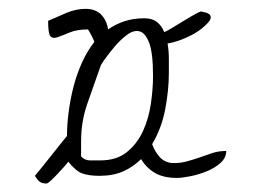

<svg xmlns="http://www.w3.org/2000/svg" viewBox="-20 -487 583 438"><path d="M207 -85.9Q194.3 -85.9 184.1 -87.4Q173.8 -88.9 166.5 -91.8Q159.2 -94.7 151.9 -101.1Q144.5 -107.4 135.7 -118.2Q133.8 -115.2 127 -107.4Q120.1 -99.6 111.8 -90.8Q103.5 -82 96.2 -75.2Q88.9 -68.4 85.9 -68.4Q76.2 -68.4 70.8 -72.3Q65.4 -76.2 59.6 -85.9Q65.4 -92.8 75.7 -105.5Q85.9 -118.2 96.7 -131.8Q107.4 -145.5 117.7 -158.2Q127.9 -170.9 132.8 -176.8Q132.8 -203.1 136.7 -232.4Q140.6 -261.7 147.9 -290Q155.3 -318.4 167 -344.2Q178.7 -370.1 195.3 -391.6Q190.4 -404.3 180.7 -419.9Q155.3 -419.9 138.2 -412.6Q121.1 -405.3 110.4 -401.9Q99.6 -398.4 94.7 -404.8Q89.8 -411.1 89.8 -439.5Q109.4 -448.2 131.3 -457.5Q153.3 -466.8 174.8 -466.8Q198.2 -466.8 210.9 -453.6Q223.6 -440.4 226.6 -419.9Q243.2 -431.6 263.7 -438.5Q284.2 -445.3 309.6 -445.3Q327.1 -445.3 337.9 -437Q348.6 -428.7 354.5 -414.1Q357.4 -414.1 371.1 -422.4Q384.8 -430.7 399.9 -439.9Q415 -449.2 427.7 -456.1Q440.4 -462.9 441.4 -460Q456.1 -458 459.5 -452.1Q462.9 -446.3 457.5 -439Q452.1 -431.6 441.4 -422.9Q430.7 -414.1 416.5 -406.7Q402.3 -399.4 388.2 -394.5Q374 -389.6 362.3 -387.7Q365.2 -371.1 365.2 -352.5V-320.3Q365.2 -281.2 356.9 -237.8Q348.6 -194.3 327.1 -158.2Q333 -141.6 343.8 -129.4Q354.5 -117.2 371.1 -115.2Q388.7 -114.3 403.8 -118.2Q418.9 -122.1 434.1 -127.4Q449.2 -132.8 463.9 -137.7Q478.5 -142.6 496.1 -142.6Q496.1 -127 482.9 -115.2Q469.7 -103.5 451.7 -96.2Q433.6 -88.9 414.6 -85Q395.5 -81.1 383.8 -81.1Q352.5 -81.1 333 -92.8Q313.5 -104.5 301.8 -124Q284.2 -106.4 261.2 -96.2Q238.3 -85.9 207 -85.9ZM165 -129.9Q173.8 -121.1 185.5 -121.1H209Q246.1 -121.1 269.5 -140.1Q293 -159.2 306.2 -188Q319.3 -216.8 324.2 -250.5Q329.1 -284.2 329.1 -313.5Q329.1 -366.2 320.3 -389.2Q311.5 -412.1 298.3 -415.5Q285.2 -418.9 270 -407.7Q254.9 -396.5 241.7 -380.9Q228.5 -365.2 218.8 -351.6Q209 -337.9 209 -335Q193.4 -291 179.2 -250.5Q165 -210 165 -165V-157.2Q165 -153.3 165 -147.5Q165 -141.6 165 -136.7Z"/></svg>

Font: Zeyada
Style: Regular
Weight: 400
Version: Version 1.002 2010